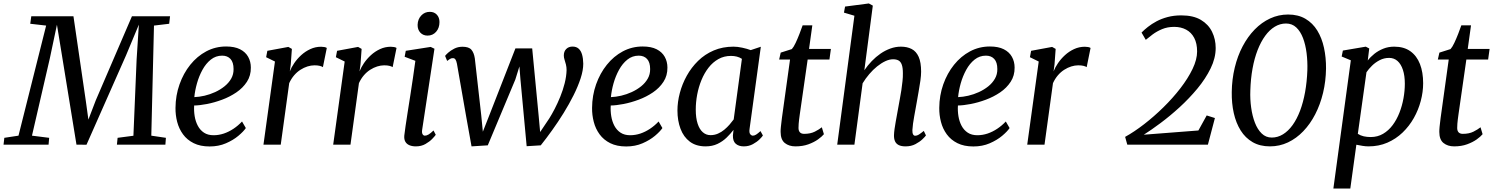

<svg xmlns="http://www.w3.org/2000/svg" viewBox="-56 -837 8639 1111"><path d="M-35.5 0 -31 -39.5 51 -52 211 -689 119 -699.5 125 -743H369L441 -250L455.5 -145L498 -256L707.5 -743H928L923 -699.5L835 -689L819.5 -52L904 -39.5L901 0H620.5L624.5 -39.5L716 -51.5L734.5 -492.5L747.5 -694.5L673 -516L444.5 0.5L386.5 0L304.5 -504L273.5 -694L232.5 -500L129 -52L228.5 -39.5L225 0Z M1366.5 -96Q1353 -76 1323.2 -51Q1293.5 -26 1251.2 -7.8Q1209 10.5 1157 10.5Q1103 10.5 1064.8 -8.5Q1026.5 -27.5 1003 -59.8Q979.5 -92 969.2 -131.8Q959 -171.5 959.5 -212.5Q960 -284.5 982.8 -348.8Q1005.5 -413 1045 -462.2Q1084.5 -511.5 1137.5 -539.8Q1190.5 -568 1252.5 -568Q1301.5 -568 1333 -552Q1364.5 -536 1380 -508.2Q1395.5 -480.5 1395.5 -446Q1396 -399.5 1372.8 -363.8Q1349.5 -328 1311.5 -302.2Q1273.5 -276.5 1229 -260Q1184.5 -243.5 1141.8 -235.2Q1099 -227 1067.5 -226.5Q1065.5 -195 1070.5 -164.5Q1075.5 -134 1088.8 -109Q1102 -84 1124.5 -69.2Q1147 -54.5 1179.5 -54.5Q1210 -54.5 1239 -64.2Q1268 -74 1294.8 -91.8Q1321.5 -109.5 1344.5 -134ZM1229.5 -515Q1192.5 -515 1164 -492.2Q1135.5 -469.5 1115.5 -433Q1095.5 -396.5 1083.8 -354.8Q1072 -313 1068.5 -275Q1096.5 -276 1127.8 -283.2Q1159 -290.5 1189 -304.2Q1219 -318 1243.2 -337.5Q1267.5 -357 1281.8 -382Q1296 -407 1295.5 -437.5Q1295.5 -476.5 1277.8 -495.8Q1260 -515 1229.5 -515Z M1468.5 0 1535 -481 1484 -506 1491 -543 1612.5 -565.5 1633 -554 1626.5 -465 1621 -424Q1629.5 -446.5 1646.5 -471.5Q1663.5 -496.5 1687 -518Q1710.5 -539.5 1739.8 -553Q1769 -566.5 1802 -566.5Q1811.5 -566.5 1821 -564.8Q1830.5 -563 1835 -559.5L1812.5 -448.5Q1807 -452.5 1794.8 -455.8Q1782.5 -459 1763.5 -459Q1744 -459 1723.2 -452.5Q1702.5 -446 1682.5 -433.2Q1662.5 -420.5 1646 -401.2Q1629.5 -382 1617.5 -356L1568.5 0Z M1872 0 1938.5 -481 1887.5 -506 1894.5 -543 2016 -565.5 2036.5 -554 2030 -465 2024.5 -424Q2033 -446.5 2050 -471.5Q2067 -496.5 2090.5 -518Q2114 -539.5 2143.2 -553Q2172.5 -566.5 2205.5 -566.5Q2215 -566.5 2224.5 -564.8Q2234 -563 2238.5 -559.5L2216 -448.5Q2210.5 -452.5 2198.2 -455.8Q2186 -459 2167 -459Q2147.5 -459 2126.8 -452.5Q2106 -446 2086 -433.2Q2066 -420.5 2049.5 -401.2Q2033 -382 2021 -356L1972 0Z M2350.5 10Q2328.5 10 2312.8 3.2Q2297 -3.5 2289.2 -17.5Q2281.5 -31.5 2283.5 -53Q2285.5 -73 2290.8 -108Q2296 -143 2303 -188Q2310 -233 2318 -283.5Q2326 -334 2333.5 -385.8Q2341 -437.5 2347.5 -485L2285.5 -508.5L2292 -543L2436 -565.5L2458 -555L2387 -87.5Q2384 -69.5 2389 -60.8Q2394 -52 2402.5 -52Q2412.5 -52 2424 -58.8Q2435.5 -65.5 2452.5 -82L2465.5 -57Q2460.5 -49.5 2445.2 -33.5Q2430 -17.5 2406 -3.8Q2382 10 2350.5 10ZM2418 -631Q2392.5 -631 2376.2 -648.2Q2360 -665.5 2360.5 -693.5Q2361.5 -726 2381.5 -747.2Q2401.5 -768.5 2431 -768.5Q2456.5 -768.5 2471.8 -752Q2487 -735.5 2487 -709.5Q2487 -675 2467.5 -653Q2448 -631 2418 -631Z M2672.5 10 2641.5 -162.5 2588 -468.5Q2584.5 -486 2579.2 -493.2Q2574 -500.5 2565 -500.5Q2555 -501 2547.2 -495.5Q2539.5 -490 2531.5 -484.5L2519.5 -513.5Q2523 -519 2537 -531.8Q2551 -544.5 2572.5 -555.5Q2594 -566.5 2620 -566.5Q2657 -566.5 2671.8 -549.2Q2686.5 -532 2691.5 -499.5L2728.5 -171.5L2738 -75L2778 -176.5L2926.5 -557H3023.5L3061 -166L3069.5 -73L3122.5 -152Q3137 -175 3153.8 -207.2Q3170.5 -239.5 3186 -277.5Q3201.5 -315.5 3211.5 -355.2Q3221.5 -395 3222.5 -431.5Q3222.5 -448.5 3218.8 -463.5Q3215 -478.5 3210.8 -491.2Q3206.5 -504 3206.5 -516Q3206.5 -539.5 3220.5 -553.5Q3234.5 -567.5 3257 -567.5Q3279 -567.5 3292.5 -555.2Q3306 -543 3312.2 -520.8Q3318.5 -498.5 3319 -468.5Q3319 -430.5 3303.8 -383.8Q3288.5 -337 3263 -286Q3237.5 -235 3205.5 -183.2Q3173.5 -131.5 3139.2 -83.8Q3105 -36 3073 4L2991.5 9L2955.5 -378L2949.5 -452.5L2926 -377L2766.5 4Z M3777 -96Q3763.5 -76 3733.8 -51Q3704 -26 3661.8 -7.8Q3619.5 10.5 3567.5 10.5Q3513.5 10.5 3475.2 -8.5Q3437 -27.5 3413.5 -59.8Q3390 -92 3379.8 -131.8Q3369.5 -171.5 3370 -212.5Q3370.5 -284.5 3393.2 -348.8Q3416 -413 3455.5 -462.2Q3495 -511.5 3548 -539.8Q3601 -568 3663 -568Q3712 -568 3743.5 -552Q3775 -536 3790.5 -508.2Q3806 -480.5 3806 -446Q3806.5 -399.5 3783.2 -363.8Q3760 -328 3722 -302.2Q3684 -276.5 3639.5 -260Q3595 -243.5 3552.2 -235.2Q3509.5 -227 3478 -226.5Q3476 -195 3481 -164.5Q3486 -134 3499.2 -109Q3512.5 -84 3535 -69.2Q3557.5 -54.5 3590 -54.5Q3620.5 -54.5 3649.5 -64.2Q3678.5 -74 3705.2 -91.8Q3732 -109.5 3755 -134ZM3640 -515Q3603 -515 3574.5 -492.2Q3546 -469.5 3526 -433Q3506 -396.5 3494.2 -354.8Q3482.5 -313 3479 -275Q3507 -276 3538.2 -283.2Q3569.5 -290.5 3599.5 -304.2Q3629.5 -318 3653.8 -337.5Q3678 -357 3692.2 -382Q3706.5 -407 3706 -437.5Q3706 -476.5 3688.2 -495.8Q3670.5 -515 3640 -515Z M4281.5 -92.5Q4278 -69.5 4285 -60.8Q4292 -52 4300.5 -52Q4309.5 -52 4319.8 -58.5Q4330 -65 4344.5 -78.5L4358.5 -53Q4354.5 -46 4339.5 -31Q4324.5 -16 4300.8 -3Q4277 10 4247.5 10Q4219 10 4201.5 -5Q4184 -20 4185 -54L4188.5 -85.5Q4171 -62.5 4148.2 -40.5Q4125.5 -18.5 4095.5 -4.2Q4065.5 10 4027 10Q3972 10 3935.8 -17.2Q3899.5 -44.5 3881.8 -91.8Q3864 -139 3864 -197.5Q3864 -247 3877.8 -299Q3891.5 -351 3918 -398.8Q3944.5 -446.5 3983.5 -484.8Q4022.5 -523 4074 -545Q4125.5 -567 4188.5 -567Q4211.5 -567 4239.2 -561Q4267 -555 4288 -547L4346.5 -566.5ZM4237 -496.5Q4223.5 -505.5 4207.5 -509.5Q4191.5 -513.5 4174 -513.5Q4133.5 -513.5 4101 -495.2Q4068.5 -477 4044 -445.5Q4019.5 -414 4003 -373.8Q3986.5 -333.5 3978.2 -289.5Q3970 -245.5 3970 -203Q3970 -154.5 3980.8 -121.5Q3991.5 -88.5 4010.8 -71.8Q4030 -55 4055.5 -55Q4078.5 -55 4098.5 -63.8Q4118.5 -72.5 4135.2 -86.5Q4152 -100.5 4165.5 -116Q4179 -131.5 4189.5 -146Z M4572 -175.5Q4569.5 -158.5 4568 -145.5Q4566.5 -132.5 4565.5 -121Q4564.5 -109.5 4564.5 -96.5Q4564.5 -80 4572.8 -71.2Q4581 -62.5 4597 -62.5Q4633.5 -62.5 4658.8 -75.2Q4684 -88 4699.5 -100.5L4711.5 -60.5Q4700 -46.5 4677.2 -30.2Q4654.5 -14 4621.8 -2Q4589 10 4547 10Q4509.5 10 4485.2 -9.5Q4461 -29 4461 -74Q4461 -79 4461.2 -86Q4461.5 -93 4462.5 -102.5Q4463.5 -112 4465 -124.5Q4466.5 -137 4468.5 -154L4515.5 -492.5H4452.5L4461.5 -532.5L4526 -553Q4536.5 -564.5 4548 -589Q4559.5 -613.5 4570.2 -641.2Q4581 -669 4588.5 -690.5H4644.5L4625.5 -554H4752L4743.5 -492.5H4617.5Z M5184.5 10Q5159.5 10 5144.5 2.5Q5129.5 -5 5123 -19.5Q5116.5 -34 5117 -55Q5117.5 -70.5 5120.2 -90.2Q5123 -110 5127 -132.5Q5131 -155 5135.2 -177.8Q5139.5 -200.5 5143 -221Q5146.5 -242 5151.2 -266.2Q5156 -290.5 5159.8 -316.2Q5163.5 -342 5166.2 -366.8Q5169 -391.5 5168.5 -413.5Q5168.5 -445 5162.2 -462.5Q5156 -480 5143.5 -487Q5131 -494 5111.5 -494Q5090.5 -494 5067 -483Q5043.5 -472 5019.5 -452.8Q4995.5 -433.5 4974 -408.2Q4952.5 -383 4935.5 -355L4888 0H4788.5L4888 -746L4827.5 -764L4834 -799L4971.5 -817L4994.5 -804.5L4945.5 -430.5Q4964.5 -458.5 4988.2 -483.2Q5012 -508 5039.2 -526.8Q5066.5 -545.5 5096.2 -556.2Q5126 -567 5157 -567Q5193 -567 5219.2 -553.5Q5245.5 -540 5259.8 -508.2Q5274 -476.5 5274 -422Q5274 -401 5269.8 -370.2Q5265.5 -339.5 5259.5 -306.8Q5253.5 -274 5249 -247Q5245.5 -228 5241.8 -206.8Q5238 -185.5 5234 -163.8Q5230 -142 5227.2 -121.8Q5224.5 -101.5 5223.5 -84.5Q5223 -67.5 5227.5 -59.5Q5232 -51.5 5239.5 -51.5Q5250 -51.5 5260.8 -58.2Q5271.5 -65 5289.5 -79.5L5302 -53.5Q5298 -47 5282.2 -31.8Q5266.5 -16.5 5241.5 -3.2Q5216.5 10 5184.5 10Z M5786 -96Q5772.5 -76 5742.8 -51Q5713 -26 5670.8 -7.8Q5628.5 10.5 5576.5 10.5Q5522.5 10.5 5484.2 -8.5Q5446 -27.5 5422.5 -59.8Q5399 -92 5388.8 -131.8Q5378.5 -171.5 5379 -212.5Q5379.5 -284.5 5402.2 -348.8Q5425 -413 5464.5 -462.2Q5504 -511.5 5557 -539.8Q5610 -568 5672 -568Q5721 -568 5752.5 -552Q5784 -536 5799.5 -508.2Q5815 -480.5 5815 -446Q5815.5 -399.5 5792.2 -363.8Q5769 -328 5731 -302.2Q5693 -276.5 5648.5 -260Q5604 -243.5 5561.2 -235.2Q5518.5 -227 5487 -226.5Q5485 -195 5490 -164.5Q5495 -134 5508.2 -109Q5521.5 -84 5544 -69.2Q5566.5 -54.5 5599 -54.5Q5629.5 -54.5 5658.5 -64.2Q5687.5 -74 5714.2 -91.8Q5741 -109.5 5764 -134ZM5649 -515Q5612 -515 5583.5 -492.2Q5555 -469.5 5535 -433Q5515 -396.5 5503.2 -354.8Q5491.5 -313 5488 -275Q5516 -276 5547.2 -283.2Q5578.5 -290.5 5608.5 -304.2Q5638.5 -318 5662.8 -337.5Q5687 -357 5701.2 -382Q5715.5 -407 5715 -437.5Q5715 -476.5 5697.2 -495.8Q5679.5 -515 5649 -515Z M5888 0 5954.5 -481 5903.5 -506 5910.5 -543 6032 -565.5 6052.5 -554 6046 -465 6040.5 -424Q6049 -446.5 6066 -471.5Q6083 -496.5 6106.5 -518Q6130 -539.5 6159.2 -553Q6188.5 -566.5 6221.5 -566.5Q6231 -566.5 6240.5 -564.8Q6250 -563 6254.5 -559.5L6232 -448.5Q6226.5 -452.5 6214.2 -455.8Q6202 -459 6183 -459Q6163.5 -459 6142.8 -452.5Q6122 -446 6102 -433.2Q6082 -420.5 6065.5 -401.2Q6049 -382 6037 -356L5988 0Z M6467 0 6454.5 -45Q6507 -74 6564.2 -118.2Q6621.5 -162.5 6676 -216Q6730.5 -269.5 6774.5 -326.5Q6818.5 -383.5 6844.8 -438.2Q6871 -493 6871 -539Q6871 -586 6854.2 -617.8Q6837.5 -649.5 6807.5 -665.5Q6777.5 -681.5 6738.5 -681.5Q6699.5 -681.5 6668.5 -668.5Q6637.5 -655.5 6614 -638Q6590.5 -620.5 6574 -606.5L6549.5 -648.5Q6564.5 -664 6586.2 -681.2Q6608 -698.5 6636.5 -713.8Q6665 -729 6700.8 -738.5Q6736.5 -748 6779.5 -748Q6849 -748 6892.8 -722Q6936.5 -696 6957.5 -653Q6978.5 -610 6978.5 -559.5Q6978.5 -501 6949.2 -441.2Q6920 -381.5 6872.8 -324.5Q6825.5 -267.5 6769.8 -216.5Q6714 -165.5 6659.2 -124.8Q6604.5 -84 6562.5 -57.5L6878.5 -82L6926.5 -169L6974 -154L6933.5 0Z M7292.5 10Q7234.5 10 7192.2 -14.5Q7150 -39 7123 -82.2Q7096 -125.5 7083.2 -182.5Q7070.5 -239.5 7071.5 -304.5Q7072.5 -378.5 7088.8 -445.8Q7105 -513 7134.5 -569Q7164 -625 7204.2 -666.2Q7244.5 -707.5 7293.5 -730.2Q7342.5 -753 7397.5 -753Q7456 -753 7498 -728.2Q7540 -703.5 7566.5 -660.2Q7593 -617 7605.2 -560.5Q7617.5 -504 7617 -440.5Q7616 -367 7599.8 -299.5Q7583.5 -232 7554.5 -175.8Q7525.5 -119.5 7485.5 -77.8Q7445.5 -36 7396.8 -13Q7348 10 7292.5 10ZM7303 -41Q7337.5 -41 7368 -59.8Q7398.5 -78.5 7423.5 -113.2Q7448.5 -148 7466.8 -196.2Q7485 -244.5 7495.8 -303.8Q7506.5 -363 7509 -431Q7510.5 -481.5 7504.5 -529.8Q7498.5 -578 7483.8 -616.8Q7469 -655.5 7444.8 -678.2Q7420.5 -701 7385.5 -701Q7351 -701 7320.5 -682.5Q7290 -664 7265 -629.8Q7240 -595.5 7221.2 -547.5Q7202.5 -499.5 7191.8 -440.5Q7181 -381.5 7179 -313.5Q7177 -263 7183.8 -214.5Q7190.5 -166 7205.5 -127Q7220.5 -88 7244.8 -64.5Q7269 -41 7303 -41Z M7659.5 254 7760.5 -488 7707.5 -510 7714.5 -544.5 7847 -567 7867 -556.5 7858.5 -487Q7874 -507.5 7897 -525.8Q7920 -544 7948.8 -555.5Q7977.5 -567 8011.5 -567Q8068 -567 8105 -540.5Q8142 -514 8160.5 -466.5Q8179 -419 8179 -355.5Q8179 -305 8165.2 -253Q8151.5 -201 8125 -154Q8098.5 -107 8060 -70Q8021.5 -33 7972 -11.5Q7922.5 10 7863 10Q7846.5 10 7828 7Q7809.5 4 7792.5 0.5L7757.5 254ZM7801 -62.5Q7816.5 -52.5 7835.2 -48.2Q7854 -44 7875.5 -44Q7915.5 -44 7947.2 -62.8Q7979 -81.5 8002.5 -113Q8026 -144.5 8041.8 -184.8Q8057.5 -225 8065.2 -268.2Q8073 -311.5 8073 -352.5Q8073 -399 8062 -432.5Q8051 -466 8030.8 -484Q8010.5 -502 7982 -502Q7953 -502 7927.8 -489Q7902.5 -476 7883 -456.8Q7863.5 -437.5 7851 -419Z M8383.5 -175.5Q8381 -158.5 8379.5 -145.5Q8378 -132.5 8377 -121Q8376 -109.5 8376 -96.5Q8376 -80 8384.2 -71.2Q8392.5 -62.5 8408.5 -62.5Q8445 -62.5 8470.2 -75.2Q8495.5 -88 8511 -100.5L8523 -60.5Q8511.5 -46.5 8488.8 -30.2Q8466 -14 8433.2 -2Q8400.5 10 8358.5 10Q8321 10 8296.8 -9.5Q8272.5 -29 8272.5 -74Q8272.5 -79 8272.8 -86Q8273 -93 8274 -102.5Q8275 -112 8276.5 -124.5Q8278 -137 8280 -154L8327 -492.5H8264L8273 -532.5L8337.5 -553Q8348 -564.5 8359.5 -589Q8371 -613.5 8381.8 -641.2Q8392.5 -669 8400 -690.5H8456L8437 -554H8563.5L8555 -492.5H8429Z"/></svg>

Font: Merriweather 20pt
Style: Italic
Weight: 400
Italic angle: -7.8°
Version: Version 2.101